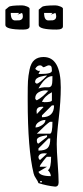

<svg xmlns="http://www.w3.org/2000/svg" viewBox="-42 -691 307 714"><path d="M101 -10Q99 -17 92 -27Q85 -37 83 -46Q61 -136 61 -318Q61 -323 61 -334Q61 -371 62 -389.5Q63 -408 68 -432.5Q73 -457 86 -468Q99 -479 120 -479Q184 -479 184 -366Q184 -315 176.5 -251.5Q169 -188 169 -155Q169 -131 172.5 -83.5Q176 -36 176 -13Q176 3 163 3Q133 0 101 -10ZM114 -16Q114 -18 110 -18Q107 -18 107 -16Q108 -12 111 -12Q113 -12 114 -16ZM101 -52Q107 -36 147 -36Q147 -41 144.5 -46.5Q142 -52 139 -55Q136 -58 136 -59H137Q148 -65 148 -108H133Q131 -108 118.5 -92Q106 -76 106 -72V-71H133ZM101 -108Q101 -99 107 -96L133 -120Q132 -120 128 -120.5Q124 -121 123 -121Q104 -121 101 -108ZM101 -139V-131Q126 -131 135.5 -141Q145 -151 145 -176H138ZM101 -157 133 -182V-188Q95 -183 95 -170Q95 -157 101 -157ZM153 -238H144Q134 -233 95 -194H144Q153 -194 153 -238ZM127 -245Q114 -245 102 -237Q90 -229 90 -217Q101 -217 114 -225.5Q127 -234 127 -245ZM114 -262V-255Q159 -255 159 -299H151ZM114 -294Q94 -294 94 -277Q95 -269 95 -267L120 -293L117 -294ZM151 -348Q124 -334 114 -312H118Q122 -311 123 -311Q151 -311 151 -318ZM89 -325Q89 -323 91.5 -320.5Q94 -318 95 -318Q117 -330 138 -354H134Q130 -355 129 -355Q113 -355 101 -347.5Q89 -340 89 -325ZM153 -408Q127 -408 101 -362Q112 -366 123 -366.5Q134 -367 138.5 -366.5Q143 -366 147 -369.5Q151 -373 152 -381.5Q153 -390 153 -408ZM89 -388 88 -387Q88 -385 90.5 -382.5Q93 -380 95 -380Q103 -380 133 -410H129Q127 -410 122 -409Q117 -408 109 -406Q101 -404 95 -399.5Q89 -395 89 -388ZM107 -428 101 -416H111Q151 -416 151 -428Q151 -440 148.5 -444Q146 -448 139 -448Q136 -448 129 -444.5Q122 -441 120 -441Q118 -441 115 -444.5Q112 -448 107 -448Q96 -448 89 -435Q97 -427 104 -427L105 -428Q106 -428 107 -428ZM-22 -655 -10 -665Q-4 -671 40 -671Q48 -671 58 -667Q68 -663 68 -659V-593Q68 -581 44 -581Q-22 -581 -22 -598ZM-2 -643Q-2 -615 14 -615Q25 -615 30 -615.5Q35 -616 39 -619.5Q43 -623 43 -631Q43 -637 40 -643Q26 -637 23 -637L30 -643ZM102 -655 114 -665Q120 -671 164 -671Q172 -671 182 -667Q192 -663 192 -659V-593Q192 -581 168 -581Q102 -581 102 -598ZM122 -643Q122 -615 138 -615Q149 -615 154 -615.5Q159 -616 163 -619.5Q167 -623 167 -631Q167 -637 164 -643Q150 -637 147 -637L154 -643Z"/></svg>

Font: CabinSketch
Style: Regular
Weight: 400
Designer: Pablo Impallari
Foundry: Pablo Impallari. www.impallari.com Igino Marini. www.ikern.com
Version: Version 1.002